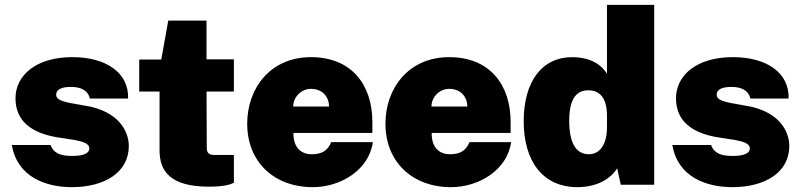

<svg xmlns="http://www.w3.org/2000/svg" viewBox="-20 -763 3309 793"><path d="M277 10C409 10 512 -49 512 -160C512 -203 489 -290 356 -322L290 -334C234 -343 212 -353 212 -371C212 -396 238 -404 274 -404C310 -404 343 -392 351 -356H509C513 -461 420 -527 279 -527C128 -527 43 -451 44 -355C45 -262 111 -215 210 -197L287 -185C323 -178 349 -171 349 -149C349 -132 328 -119 280 -119C243 -119 204 -123 189 -164H29C51 -32 169 10 277 10Z M946 -385V-518H833V-678H675L646 -517H555V-385H639V-142C639 -59 680 8 843 8C905 8 932 -1 946 -8V-123H865C848 -123 834 -128 834 -151L833 -385Z M1192 -214H1518V-259C1518 -412 1433 -527 1264 -527C1098 -527 1001 -400 1001 -252C1001 -95 1111 10 1272 10C1387 10 1504 -61 1520 -176H1348C1332 -136 1303 -126 1267 -126C1225 -126 1191 -152 1192 -214ZM1191 -323C1191 -362 1224 -396 1264 -396C1313 -396 1339 -362 1339 -323Z M1763 -214H2089V-259C2089 -412 2004 -527 1835 -527C1669 -527 1572 -400 1572 -252C1572 -95 1682 10 1843 10C1958 10 2075 -61 2091 -176H1919C1903 -136 1874 -126 1838 -126C1796 -126 1762 -152 1763 -214ZM1762 -323C1762 -362 1795 -396 1835 -396C1884 -396 1910 -362 1910 -323Z M2365 10C2449 10 2504 -27 2529 -68L2544 0H2682V-743H2487V-458C2455 -511 2395 -527 2344 -527C2217 -527 2143 -425 2143 -262C2143 -97 2222 10 2365 10ZM2412 -126C2367 -126 2331 -160 2331 -264C2331 -368 2370 -390 2410 -390C2453 -390 2487 -364 2487 -284V-239C2487 -162 2455 -126 2412 -126Z M3005 10C3137 10 3240 -49 3240 -160C3240 -203 3217 -290 3084 -322L3018 -334C2962 -343 2940 -353 2940 -371C2940 -396 2966 -404 3002 -404C3038 -404 3071 -392 3079 -356H3237C3241 -461 3148 -527 3007 -527C2856 -527 2771 -451 2772 -355C2773 -262 2839 -215 2938 -197L3015 -185C3051 -178 3077 -171 3077 -149C3077 -132 3056 -119 3008 -119C2971 -119 2932 -123 2917 -164H2757C2779 -32 2897 10 3005 10Z"/></svg>

Font: United Sans Black
Style: Regular
Weight: 900
Designer: Pablo Impallari, Rodrigo Fuenzalida (Modified by Dan O. Williams)
Version: Version 1.000;PS 001.000;hotconv 1.0.88;makeotf.lib2.5.64775